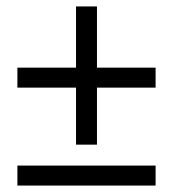

<svg xmlns="http://www.w3.org/2000/svg" viewBox="-20 -576 537 596"><path d="M216 -127H281V-304H463V-366H281V-556H216V-366H34V-304H216ZM34 0H463V-62H34Z"/></svg>

Font: Giro Sans Regular
Style: Regular
Weight: 400
Designer: Paul D. Hunt
Foundry: Adobe Systems Incorporated
Version: Version 1.000;PS 1.0;hotconv 1.0.88;makeotf.lib2.5.647800